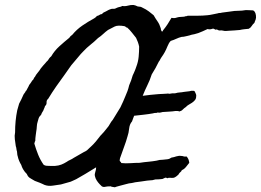

<svg xmlns="http://www.w3.org/2000/svg" viewBox="-20 -755 1072 789"><path d="M650.4 -630.9Q660.2 -642.6 668.5 -655.3Q676.8 -668 684.6 -681.6Q697.3 -679.7 700.7 -681.2Q704.1 -682.6 709 -683.6Q715.8 -685.5 722.7 -685.5Q729.5 -685.5 737.3 -686.5Q741.2 -688.5 745.1 -688.5Q749 -688.5 751 -690.4Q772.5 -690.4 792.5 -690.4Q812.5 -690.4 832 -692.4Q842.8 -693.4 853.5 -695.8Q864.3 -698.2 875 -700.2Q879.9 -702.1 883.3 -701.7Q886.7 -701.2 891.6 -703.1Q911.1 -705.1 921.4 -707Q931.6 -709 943.4 -710Q954.1 -710.9 964.4 -710.9Q974.6 -710.9 985.4 -712.9Q990.2 -713.9 996.6 -713.4Q1002.9 -712.9 1008.8 -712.9Q1013.7 -712.9 1018.6 -712.4Q1023.4 -711.9 1026.4 -707Q1030.3 -702.1 1031.7 -691.9Q1033.2 -681.6 1030.3 -673.8Q1029.3 -670.9 1027.8 -668Q1026.4 -665 1025.4 -661.1Q1018.6 -655.3 1014.2 -647.9Q1009.8 -640.6 1002 -636.7Q992.2 -635.7 982.9 -634.8Q973.6 -633.8 965.8 -631.8Q952.1 -630.9 942.4 -629.9Q932.6 -628.9 924.8 -628.9Q917 -628.9 910.6 -627.9Q904.3 -627 897.5 -628.9Q889.6 -630.9 885.7 -629.9Q881.8 -628.9 877 -630.9Q875 -631.8 872.6 -633.3Q870.1 -634.8 866.2 -632.8Q859.4 -636.7 857.4 -637.2Q855.5 -637.7 852.5 -636.7Q842.8 -632.8 833 -635.7Q822.3 -630.9 813 -626.5Q803.7 -622.1 794.9 -619.1Q776.4 -613.3 767.6 -612.3Q762.7 -610.4 758.3 -609.4Q753.9 -608.4 750 -607.4Q745.1 -606.4 739.3 -605Q733.4 -603.5 726.6 -603.5Q714.8 -600.6 704.6 -595.7Q694.3 -590.8 681.6 -586.9Q673.8 -579.1 668.5 -565.4Q663.1 -551.8 657.2 -541Q655.3 -537.1 651.4 -531.2Q643.6 -520.5 641.6 -516.6Q638.7 -512.7 637.2 -508.8Q635.7 -504.9 632.8 -502Q619.1 -473.6 603.5 -449.2Q595.7 -424.8 585.4 -404.3Q575.2 -383.8 566.4 -361.3Q582 -363.3 598.1 -365.2Q614.3 -367.2 630.9 -368.2Q635.7 -368.2 639.6 -368.7Q643.6 -369.1 648.4 -369.1Q653.3 -369.1 657.2 -369.6Q661.1 -370.1 666 -370.1Q669.9 -371.1 673.3 -370.1Q676.8 -369.1 679.7 -370.1Q689.5 -372.1 693.4 -371.6Q697.3 -371.1 702.1 -372.1Q706.1 -373 709.5 -374Q712.9 -375 717.8 -375Q730.5 -376 733.4 -377Q736.3 -377.9 740.2 -377.9Q746.1 -378.9 752.9 -379.4Q759.8 -379.9 765.6 -381.8Q778.3 -382.8 779.8 -379.9Q781.2 -377 783.2 -373Q784.2 -371.1 785.6 -367.2Q787.1 -363.3 786.1 -358.4Q786.1 -349.6 780.8 -343.3Q775.4 -336.9 768.6 -332.5Q761.7 -328.1 754.9 -324.2Q748 -320.3 744.1 -315.4Q736.3 -310.5 731 -304.7Q725.6 -298.8 716.8 -296.9Q713.9 -298.8 709.5 -298.8Q705.1 -298.8 700.2 -298.8Q688.5 -296.9 676.3 -296.4Q664.1 -295.9 652.3 -294.9Q647.5 -294.9 643.6 -293.5Q639.6 -292 636.7 -292Q628.9 -293 627 -292.5Q625 -292 623 -291Q613.3 -291 611.8 -290Q610.4 -289.1 608.4 -289.1Q591.8 -286.1 570.8 -283.7Q549.8 -281.2 531.2 -279.3Q529.3 -273.4 526.9 -268.1Q524.4 -262.7 522.5 -255.9Q512.7 -245.1 510.7 -226.6Q508.8 -208 503.9 -194.3Q498 -172.9 490.7 -153.8Q483.4 -134.8 476.6 -114.3Q474.6 -110.4 473.1 -104.5Q471.7 -98.6 471.7 -95.7Q472.7 -91.8 475.1 -90.3Q477.5 -88.9 478.5 -85Q496.1 -83 516.6 -84.5Q537.1 -85.9 553.7 -85.9Q572.3 -88.9 589.4 -90.3Q606.4 -91.8 623 -94.7Q629.9 -96.7 635.7 -97.7Q641.6 -98.6 649.4 -98.6Q659.2 -99.6 668 -100.6Q676.8 -101.6 684.6 -107.4Q690.4 -108.4 694.8 -109.4Q699.2 -110.4 704.1 -112.3Q709 -113.3 713.9 -114.3Q718.8 -115.2 723.6 -114.3Q729.5 -114.3 734.9 -112.3Q740.2 -110.4 746.1 -112.3Q755.9 -103.5 757.8 -85.9Q749 -75.2 744.6 -69.3Q740.2 -63.5 734.4 -59.6Q726.6 -55.7 726.1 -54.2Q725.6 -52.7 724.6 -50.8Q715.8 -43 715.3 -41Q714.8 -39.1 712.9 -37.1Q710 -34.2 704.1 -29.8Q698.2 -25.4 693.4 -24.4Q685.5 -23.4 679.7 -24.4Q673.8 -25.4 667 -22.5Q662.1 -26.4 657.2 -23.9Q652.3 -21.5 647.5 -19.5Q639.6 -18.6 632.8 -18.1Q626 -17.6 618.2 -17.6L606.4 -14.6Q600.6 -13.7 594.7 -13.7Q588.9 -13.7 584 -12.7Q574.2 -10.7 561 -9.3Q547.9 -7.8 535.2 -5.9Q531.2 -4.9 528.8 -4.4Q526.4 -3.9 521.5 -2.9Q509.8 -2 498.5 1.5Q487.3 4.9 474.6 7.8Q461.9 10.7 458.5 12.2Q455.1 13.7 452.1 14.6Q436.5 12.7 435.5 10.7Q418.9 10.7 412.1 12.7Q405.3 14.6 398.4 10.7Q396.5 8.8 394 6.3Q391.6 3.9 389.6 2Q383.8 -3.9 377.9 -12.7Q372.1 -21.5 370.1 -31.2Q368.2 -39.1 371.6 -48.3Q375 -57.6 375 -67.4Q347.7 -50.8 330.1 -40Q312.5 -29.3 293 -18.6Q283.2 -14.6 276.9 -11.2Q270.5 -7.8 261.7 -5.9Q253.9 -3.9 246.1 -1.5Q238.3 1 230.5 2.9Q215.8 4.9 197.3 7.8Q178.7 10.7 163.1 4.9Q158.2 2.9 153.8 0.5Q149.4 -2 143.6 -3.9Q138.7 -5.9 133.3 -7.8Q127.9 -9.8 123 -11.7Q117.2 -15.6 107.9 -20.5Q98.6 -25.4 94.7 -31.2Q89.8 -42 86.4 -44.4Q83 -46.9 80.1 -51.8Q71.3 -63.5 67.4 -77.1Q62.5 -85 58.6 -94.2Q54.7 -103.5 52.7 -113.3Q50.8 -118.2 50.8 -123Q50.8 -127.9 49.8 -132.8Q47.9 -137.7 47.4 -143.6Q46.9 -149.4 44.9 -154.3Q43 -168 41 -182.6Q39.1 -197.3 42 -210.9Q42 -258.8 50.8 -301.8Q52.7 -307.6 54.7 -315.4Q56.6 -323.2 58.6 -329.1Q63.5 -337.9 67.4 -346.2Q71.3 -354.5 75.2 -363.3Q77.1 -368.2 80.6 -372.1Q84 -376 85.9 -380.9Q88.9 -382.8 89.8 -385.7Q90.8 -388.7 92.8 -391.6Q97.7 -399.4 98.1 -401.4Q98.6 -403.3 99.6 -405.3Q105.5 -413.1 107.4 -416Q113.3 -425.8 114.3 -425.8Q115.2 -425.8 116.2 -427.7Q118.2 -429.7 119.1 -433.1Q120.1 -436.5 123 -438.5Q127.9 -448.2 134.8 -456.1Q141.6 -463.9 147.5 -473.6Q153.3 -480.5 157.2 -485.4Q161.1 -490.2 166 -495.1Q168 -498 170.9 -501Q173.8 -503.9 176.8 -506.8Q179.7 -511.7 182.6 -515.6Q185.5 -519.5 190.4 -523.4Q204.1 -546.9 224.1 -564.9Q244.1 -583 264.6 -599.6Q268.6 -606.4 277.3 -612.3Q294.9 -633.8 318.4 -649.9Q341.8 -666 367.2 -679.7Q369.1 -681.6 372.6 -683.6Q376 -685.5 377.9 -689.5Q382.8 -689.5 388.2 -693.4Q393.6 -697.3 399.4 -697.3Q401.4 -701.2 405.8 -703.6Q410.2 -706.1 415 -708Q419.9 -710.9 425.8 -713.9Q431.6 -716.8 439.5 -718.8Q450.2 -717.8 455.6 -720.7Q460.9 -723.6 467.8 -725.6Q471.7 -726.6 474.6 -727.1Q477.5 -727.5 482.4 -730.5Q494.1 -728.5 505.9 -731.9Q517.6 -735.4 529.3 -734.4Q536.1 -733.4 545.9 -728.5Q549.8 -727.5 553.7 -727.5Q557.6 -727.5 561.5 -725.6Q582 -715.8 591.8 -708Q601.6 -700.2 611.3 -692.4Q619.1 -678.7 627.4 -667Q635.7 -655.3 640.6 -638.7Q640.6 -635.7 641.6 -632.3Q642.6 -628.9 644 -627Q645.5 -625 647 -625.5Q648.4 -626 650.4 -630.9ZM423.8 -631.8Q413.1 -624 403.8 -615.2Q394.5 -606.4 382.8 -598.6Q369.1 -585 352.5 -571.8Q335.9 -558.6 322.3 -543.9Q311.5 -533.2 302.2 -521.5Q293 -509.8 283.2 -499Q272.5 -487.3 264.2 -474.6Q255.9 -461.9 247.1 -450.2Q228.5 -424.8 211.4 -400.4Q194.3 -376 177.7 -348.6Q170.9 -343.8 171.4 -334Q171.9 -324.2 165 -319.3Q164.1 -314.5 160.2 -306.6Q158.2 -299.8 154.8 -295.4Q151.4 -291 149.4 -284.2Q143.6 -276.4 143.1 -276.4Q142.6 -276.4 141.6 -275.4Q137.7 -266.6 137.2 -263.2Q136.7 -259.8 134.8 -254.9Q131.8 -246.1 131.3 -235.4Q130.9 -224.6 128.9 -214.8Q127.9 -207 126.5 -196.8Q125 -186.5 125 -175.8Q123 -173.8 122.6 -170.4Q122.1 -167 121.1 -165Q127.9 -141.6 136.7 -119.6Q145.5 -97.7 159.2 -78.1Q164.1 -74.2 171.9 -73.7Q179.7 -73.2 186.5 -73.2H206.1Q220.7 -74.2 231.9 -78.6Q243.2 -83 253.9 -89.8Q260.7 -94.7 268.6 -98.1Q276.4 -101.6 283.2 -106.4L324.2 -129.9Q328.1 -131.8 332 -133.8Q335.9 -135.7 337.9 -137.7Q346.7 -146.5 348.6 -147.9Q350.6 -149.4 352.5 -151.4Q364.3 -162.1 374 -173.8Q383.8 -185.5 392.6 -197.3Q400.4 -205.1 406.7 -212.4Q413.1 -219.7 418.9 -227.5Q426.8 -236.3 431.6 -245.6Q436.5 -254.9 443.4 -262.7Q451.2 -275.4 459 -288.1Q466.8 -300.8 474.6 -313.5Q481.4 -327.1 485.8 -337.4Q490.2 -347.7 495.1 -359.4Q500 -370.1 503.9 -380.9Q507.8 -391.6 510.7 -404.3Q512.7 -409.2 514.6 -414.1Q516.6 -418.9 518.6 -423.8Q520.5 -428.7 522 -434.6Q523.4 -440.4 525.4 -445.3Q527.3 -450.2 529.8 -454.6Q532.2 -459 534.2 -464.8Q536.1 -468.8 537.1 -472.2Q538.1 -475.6 540 -480.5Q547.9 -501 549.8 -522Q551.8 -543 551.8 -563.5Q549.8 -573.2 546.4 -582.5Q543 -591.8 539.1 -599.6Q530.3 -610.4 522 -621.1Q513.7 -631.8 502.9 -641.6Q499 -641.6 497.1 -644Q495.1 -646.5 491.2 -647.5Q463.9 -652.3 451.2 -646Q438.5 -639.6 423.8 -631.8Z"/></svg>

Font: Seaweed Script
Style: Regular
Weight: 400
Designer: Squid
Foundry: Font Diner, Inc DBA Neapolitan
Version: Version 1.000